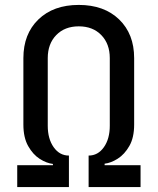

<svg xmlns="http://www.w3.org/2000/svg" viewBox="-20 -760 640 780"><path d="M50 0V-89H195V-94Q169 -97 141.5 -114.5Q114 -132 94.5 -166.5Q75 -201 75 -254V-524Q75 -622 136 -681Q197 -740 300 -740Q403 -740 464 -681Q525 -622 525 -524V-254Q525 -201 505.5 -167Q486 -133 458.5 -115.5Q431 -98 405 -95V-89H551V0H340V-128Q378 -128 402 -162Q426 -196 426 -249V-524Q426 -582 391.5 -617.5Q357 -653 300 -653Q243 -653 208.5 -617.5Q174 -582 174 -524V-249Q174 -196 198 -162Q222 -128 260 -128V0Z"/></svg>

Font: Pitagon Sans Mono Medium
Style: Regular
Weight: 500
Monospace: yes
Designer: Travis Tran
Foundry: Pitagon
Version: Version 1.001; ttfautohint (v1.8.4.7-5d5b);gftools[0.9.26]